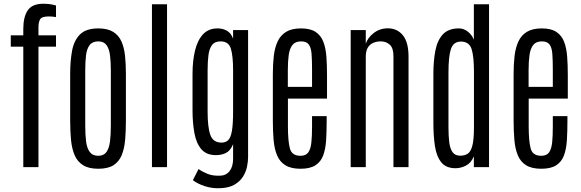

<svg xmlns="http://www.w3.org/2000/svg" viewBox="-20 -893 3105 1026"><path d="M104.5 0V-643.6H37.6V-704.1H104.5V-738.8Q104.5 -802.7 128.4 -837.9Q152.3 -873 211.4 -873Q238.8 -873 258.5 -868.9Q278.3 -864.7 279.3 -863.8V-801.8Q258.3 -805.2 241.2 -805.2Q202.6 -805.2 194.1 -789.3Q185.5 -773.4 185.5 -747.6V-704.1H279.3V-643.6H185.5V0Z M505.4 8.8Q454.6 8.8 424.3 -10Q394 -28.8 379.2 -63Q364.3 -97.2 359.6 -144.5Q355 -191.9 355 -249V-498Q355 -566.9 365.2 -622.1Q375.5 -677.2 407.7 -709.2Q439.9 -741.2 505.4 -741.2Q554.7 -741.2 584.5 -722.9Q614.3 -704.6 628.9 -671.6Q643.6 -638.7 648.2 -594.2Q652.8 -549.8 652.8 -498V-249Q652.8 -192.9 648.7 -145.8Q644.5 -98.6 630.4 -64Q616.2 -29.3 586.7 -10.3Q557.1 8.8 505.4 8.8ZM505.4 -60.5Q534.7 -60.5 549.1 -81.1Q563.5 -101.6 567.9 -137.9Q572.3 -174.3 572.3 -222.7V-516.1Q572.3 -562.5 567.9 -597.4Q563.5 -632.3 549.1 -652.1Q534.7 -671.9 505.4 -671.9Q474.1 -671.9 459 -652.1Q443.8 -632.3 439.7 -597.4Q435.5 -562.5 435.5 -516.1V-222.7Q435.5 -174.3 439.9 -137.9Q444.3 -101.6 459.5 -81.1Q474.6 -60.5 505.4 -60.5Z M792 0V-870.1H872.6V0Z M1156.7 112.8Q1114.3 114.7 1075.2 102.1Q1036.1 89.4 1010.7 69.8L1041 10.3Q1059.6 23.9 1087.9 35.6Q1116.2 47.4 1156.7 45.9Q1188.5 44.9 1207 21Q1225.6 -2.9 1225.6 -44.4V-122.1Q1210.4 -86.4 1186.5 -75.2Q1162.6 -64 1134.3 -64Q1083 -64 1055.9 -95.7Q1028.8 -127.4 1018.8 -182.1Q1008.8 -236.8 1008.8 -305.2V-498Q1008.8 -566.9 1022 -622.3Q1035.2 -677.7 1065.2 -710Q1095.2 -742.2 1145.5 -741.2Q1171.9 -740.7 1193.4 -728.3Q1214.8 -715.8 1225.6 -686.5V-732.4H1305.7V-53.2Q1305.7 -30.3 1300 -2.4Q1294.4 25.4 1278.6 50.8Q1262.7 76.2 1233.4 93.5Q1204.1 110.8 1156.7 112.8ZM1164.1 -130.9Q1185.5 -130.9 1199.2 -143.8Q1212.9 -156.7 1219.2 -192.9Q1225.6 -229 1225.6 -298.8V-515.1Q1225.6 -594.7 1213.6 -633.3Q1201.7 -671.9 1158.7 -671.9Q1127.4 -671.9 1112.8 -652.1Q1098.1 -632.3 1093.8 -597.4Q1089.4 -562.5 1089.4 -516.1V-297.4Q1089.4 -211.9 1104.2 -171.4Q1119.1 -130.9 1164.1 -130.9Z M1585.9 8.8Q1535.2 8.8 1505.1 -9.8Q1475.1 -28.3 1460.7 -62.7Q1446.3 -97.2 1442.1 -144.5Q1438 -191.9 1438 -248.5V-498Q1438 -549.8 1443.1 -594Q1448.2 -638.2 1463.6 -671.4Q1479 -704.6 1509 -722.9Q1539.1 -741.2 1588.4 -741.2Q1638.2 -741.2 1666.5 -722.4Q1694.8 -703.6 1707.8 -669.9Q1720.7 -636.2 1724.1 -590.8Q1727.5 -545.4 1727.5 -492.7V-366.2H1518.6V-218.8Q1518.6 -139.2 1529.1 -99.9Q1539.6 -60.5 1585.4 -60.5Q1615.2 -60.5 1627.9 -79.3Q1640.6 -98.1 1644 -133.1Q1647.5 -168 1647.5 -216.3V-272.5H1725.6V-246.6Q1725.6 -190.4 1722.7 -143.8Q1719.7 -97.2 1707.3 -63Q1694.8 -28.8 1666 -10Q1637.2 8.8 1585.9 8.8ZM1518.1 -428.7H1647.5V-522Q1647.5 -570.8 1645 -604.2Q1642.6 -637.7 1630.4 -654.8Q1618.2 -671.9 1588.9 -671.9Q1558.1 -671.9 1543 -652.8Q1527.8 -633.8 1522.9 -599.4Q1518.1 -564.9 1518.1 -518.6Z M1854 0V-732.4H1934.6V-659.2Q1944.3 -690.9 1976.8 -716.3Q2009.3 -741.7 2052.7 -741.7Q2102.1 -741.7 2132.6 -704.8Q2163.1 -668 2163.1 -589.4V0H2082.5V-593.3Q2082.5 -636.7 2062.7 -654.3Q2043 -671.9 2014.2 -671.9Q1994.1 -671.9 1975.8 -664.6Q1957.5 -657.2 1946 -639.4Q1934.6 -621.6 1934.6 -589.8V0Z M2414.1 5.9Q2363.3 5.9 2337.9 -25.9Q2312.5 -57.6 2304.2 -112.1Q2295.9 -166.5 2295.9 -234.9V-497.6Q2295.9 -566.9 2306.4 -622.1Q2316.9 -677.2 2346.4 -709.2Q2376 -741.2 2432.1 -741.2Q2459 -741.2 2480.7 -723.4Q2502.4 -705.6 2512.2 -681.2V-870.1H2593.3V0H2512.2V-57.1Q2497.1 -22 2470 -8.1Q2442.9 5.9 2414.1 5.9ZM2439 -61Q2461.9 -61 2478.5 -71Q2495.1 -81.1 2503.9 -113.5Q2512.7 -146 2512.7 -213.9V-508.3Q2512.7 -592.3 2499.8 -631.6Q2486.8 -670.9 2442.4 -670.9Q2403.3 -670.4 2389.9 -631.8Q2376.5 -593.3 2376.5 -504.9V-213.4Q2376.5 -167.5 2380.6 -133.3Q2384.8 -99.1 2398.2 -80.1Q2411.6 -61 2439 -61Z M2872.6 8.8Q2821.8 8.8 2791.7 -9.8Q2761.7 -28.3 2747.3 -62.7Q2732.9 -97.2 2728.8 -144.5Q2724.6 -191.9 2724.6 -248.5V-498Q2724.6 -549.8 2729.7 -594Q2734.9 -638.2 2750.2 -671.4Q2765.6 -704.6 2795.7 -722.9Q2825.7 -741.2 2875 -741.2Q2924.8 -741.2 2953.1 -722.4Q2981.4 -703.6 2994.4 -669.9Q3007.3 -636.2 3010.7 -590.8Q3014.2 -545.4 3014.2 -492.7V-366.2H2805.2V-218.8Q2805.2 -139.2 2815.7 -99.9Q2826.2 -60.5 2872.1 -60.5Q2901.9 -60.5 2914.6 -79.3Q2927.2 -98.1 2930.7 -133.1Q2934.1 -168 2934.1 -216.3V-272.5H3012.2V-246.6Q3012.2 -190.4 3009.3 -143.8Q3006.3 -97.2 2993.9 -63Q2981.4 -28.8 2952.6 -10Q2923.8 8.8 2872.6 8.8ZM2804.7 -428.7H2934.1V-522Q2934.1 -570.8 2931.6 -604.2Q2929.2 -637.7 2917 -654.8Q2904.8 -671.9 2875.5 -671.9Q2844.7 -671.9 2829.6 -652.8Q2814.5 -633.8 2809.6 -599.4Q2804.7 -564.9 2804.7 -518.6Z"/></svg>

Font: Antonio ExtraLight
Style: Regular
Weight: 250
Designer: Vernon Adams
Foundry: Vernon Adams
Version: Version 1.002